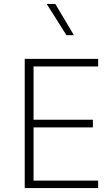

<svg xmlns="http://www.w3.org/2000/svg" viewBox="-20 -958 558 978"><path d="M480 -38.1V0H106V-658.2H480V-619.6H150.9V-348.1H453.1V-309.1H150.9V-38.1ZM356.4 -778.8H318.4L217.8 -938H261.7Z"/></svg>

Font: Estedad-FD ExtraLight
Style: Regular
Weight: 200
Designer: Amin Abedi
Version: Version 7.3